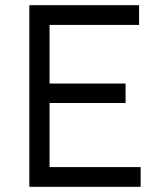

<svg xmlns="http://www.w3.org/2000/svg" viewBox="-20 -720 615 740"><path d="M93 -700H516V-624H171V-398H464V-323H171V-76H522V0H93Z"/></svg>

Font: Lexend HM
Style: Regular
Weight: 400
Designer: Bonnie Shaver-Troup, Thomas Jockin, Octavio Pardo
Foundry: Lexend
Version: Version 1.091